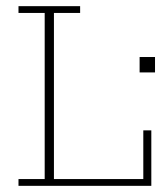

<svg xmlns="http://www.w3.org/2000/svg" viewBox="-20 -603 541 623"><path d="M40 0V-22H125V-561H40V-583H240V-561H155V-22H445V-180H471V0ZM433 -368V-418H483V-368Z"/></svg>

Font: Rokkitt SemiBold Thin
Style: Regular
Weight: 250
Version: Version 3.103